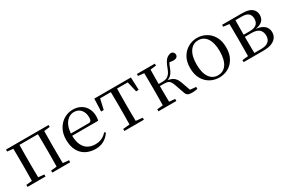

<svg xmlns="http://www.w3.org/2000/svg" viewBox="74 -1408 3397 2299"><g transform="rotate(-30 1772.0 -258.0)"><path d="M123 0Q124 -24 124.5 -65Q125 -106 125.5 -150Q126 -194 126 -229V-288Q126 -322 125.5 -366Q125 -410 124.5 -451Q124 -492 123 -516H212Q211 -492 210.5 -451Q210 -410 209.5 -366Q209 -322 209 -288V-229Q209 -194 209.5 -150Q210 -106 210.5 -65Q211 -24 212 0ZM465 0Q466 -24 466.5 -65Q467 -106 467.5 -150Q468 -194 468 -229V-288Q468 -322 467.5 -366Q467 -410 466.5 -451Q466 -492 465 -516H552Q551 -492 550.5 -451Q550 -410 549.5 -366Q549 -322 549 -288V-229Q549 -194 549.5 -150Q550 -106 550.5 -65Q551 -24 552 0ZM43 0V-28L153 -39H185L292 -28V0ZM385 0V-28L493 -39H526L633 -28V0ZM43 -489V-516H167V-477H153ZM509 -477V-516H632V-489L526 -477ZM167 -484V-516H509V-484Z M980 15Q907 15 849 -15Q791 -45 758 -106Q725 -167 725 -257Q725 -341 759.5 -402.5Q794 -464 850 -497.5Q906 -531 972 -531Q1037 -531 1083.5 -503.5Q1130 -476 1154.5 -429Q1179 -382 1179 -323Q1179 -287 1172 -263H764V-294H1054Q1081 -294 1090 -308Q1099 -322 1099 -352Q1099 -416 1065 -457.5Q1031 -499 970 -499Q926 -499 890 -471.5Q854 -444 833 -392.5Q812 -341 812 -269Q812 -188 836.5 -136Q861 -84 904 -59.5Q947 -35 1002 -35Q1055 -35 1094.5 -53.5Q1134 -72 1165 -108L1181 -94Q1148 -44 1098 -14.5Q1048 15 980 15Z M1257 -341 1264 -516H1770L1777 -341H1741L1701 -513L1743 -484H1291L1333 -513L1293 -341ZM1382 0V-28L1497 -39H1537L1652 -28V0ZM1473 0Q1474 -24 1474.5 -65Q1475 -106 1475.5 -150Q1476 -194 1476 -229V-288Q1476 -322 1475.5 -366Q1475 -410 1474.5 -451Q1474 -492 1473 -516H1561Q1560 -492 1559.5 -451Q1559 -410 1558.5 -366Q1558 -322 1558 -288V-229Q1558 -194 1558.5 -150Q1559 -106 1559.5 -65Q1560 -24 1561 0Z M1853 0V-28L1963 -39H1995L2101 -28V0ZM1853 -489V-516H2101V-489L1995 -477H1963ZM1933 0Q1934 -24 1934.5 -65Q1935 -106 1935.5 -150Q1936 -194 1936 -229V-288Q1936 -322 1935.5 -366Q1935 -410 1934.5 -451Q1934 -492 1933 -516H2022Q2021 -492 2020.5 -450.5Q2020 -409 2019.5 -362.5Q2019 -316 2019 -278V-258Q2019 -209 2019.5 -158.5Q2020 -108 2020.5 -66Q2021 -24 2022 0ZM2227 -47 2183 -173Q2171 -206 2158 -223.5Q2145 -241 2125 -247Q2105 -253 2073 -253H1977V-282H2072Q2102 -282 2125.5 -290.5Q2149 -299 2169 -323Q2189 -347 2206 -394Q2232 -465 2259.5 -495Q2287 -525 2334 -531Q2375 -520 2375 -484Q2375 -462 2359.5 -449.5Q2344 -437 2316 -437Q2293 -437 2277 -440Q2261 -443 2244 -448L2291 -479Q2272 -459 2259 -439.5Q2246 -420 2233 -383Q2218 -341 2200 -316.5Q2182 -292 2159 -279.5Q2136 -267 2107 -262L2108 -272Q2153 -268 2183 -255.5Q2213 -243 2233.5 -218.5Q2254 -194 2268 -152L2317 -13L2260 -40L2391 -27V0Q2375 3 2355.5 6Q2336 9 2320 9Q2274 9 2255.5 -3Q2237 -15 2227 -47Z M2689 15Q2623 15 2566.5 -16Q2510 -47 2475 -107.5Q2440 -168 2440 -258Q2440 -348 2476 -408.5Q2512 -469 2569 -500Q2626 -531 2689 -531Q2754 -531 2811 -500.5Q2868 -470 2903.5 -409Q2939 -348 2939 -258Q2939 -168 2904 -107Q2869 -46 2812.5 -15.5Q2756 15 2689 15ZM2689 -16Q2764 -16 2806.5 -78Q2849 -140 2849 -257Q2849 -373 2806.5 -436Q2764 -499 2689 -499Q2615 -499 2572 -436Q2529 -373 2529 -257Q2529 -140 2572 -78Q2615 -16 2689 -16Z M3031 0V-28L3141 -39L3154 -31H3289Q3359 -31 3392 -59.5Q3425 -88 3425 -140Q3425 -192 3393 -223.5Q3361 -255 3283 -255H3154V-284H3280Q3403 -284 3403 -387Q3403 -434 3375 -459Q3347 -484 3283 -484H3154L3141 -477L3031 -489V-516H3306Q3399 -516 3440.5 -482.5Q3482 -449 3482 -392Q3482 -362 3468 -335.5Q3454 -309 3418.5 -291Q3383 -273 3319 -267L3321 -274Q3389 -272 3429.5 -254Q3470 -236 3488.5 -206.5Q3507 -177 3507 -137Q3507 -102 3487.5 -71Q3468 -40 3424 -20Q3380 0 3306 0ZM3111 0Q3112 -24 3112.5 -65Q3113 -106 3113.5 -150Q3114 -194 3114 -229V-288Q3114 -322 3113.5 -366Q3113 -410 3112.5 -451Q3112 -492 3111 -516H3198Q3197 -492 3196.5 -450.5Q3196 -409 3195.5 -361.5Q3195 -314 3195 -272V-229Q3195 -194 3195.5 -150Q3196 -106 3196.5 -65Q3197 -24 3198 0Z"/></g></svg>

Font: Noto Serif SC
Style: Regular
Weight: 400
Designer: Ryoko NISHIZUKA 西塚涼子 (kana & ideographs); Frank Grießhammer (Latin, Greek & Cyrillic); Wenlong ZHANG 张文龙 (bopomofo); San
Foundry: Adobe
Version: Version 2.002-H1;hotconv 1.1.0;makeotfexe 2.6.0